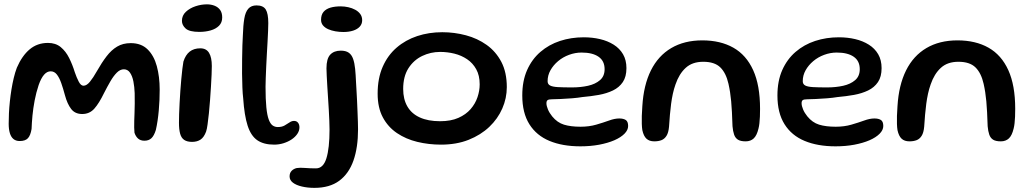

<svg xmlns="http://www.w3.org/2000/svg" viewBox="-20 -656 4863 906"><path d="M73 9.5Q55 9.5 43.5 0Q32 -9.5 26.5 -27.8Q21 -46 21 -72Q21 -95 22.2 -121.8Q23.5 -148.5 26.5 -177Q29.5 -205.5 34 -233.5Q38.5 -261.5 44.8 -287.8Q51 -314 59.5 -336.5Q84 -393 120 -423.2Q156 -453.5 206.5 -453.5Q242.5 -453.5 266.5 -433.8Q290.5 -414 306.2 -382.5Q322 -351 333 -315Q341.5 -290 351.5 -270.8Q361.5 -251.5 374 -251.5Q389 -251.5 404.5 -270.5Q420 -289.5 436.5 -319Q460 -360.5 482.8 -390.2Q505.5 -420 532.8 -436.2Q560 -452.5 597 -452.5Q646.5 -452.5 676.5 -423Q706.5 -393.5 720 -343.8Q733.5 -294 733.5 -233Q733.5 -209.5 732.5 -184.5Q731.5 -159.5 729.2 -134.5Q727 -109.5 723.5 -86.2Q720 -63 715.5 -43Q707 -15.5 694.5 -3.8Q682 8 661.5 8Q643 8 631.5 -2.2Q620 -12.5 614.5 -30Q613.5 -40.5 613.2 -54.8Q613 -69 613.5 -86.2Q614 -103.5 614.8 -123.5Q615.5 -143.5 615.8 -167Q616 -190.5 615.5 -216.5Q614.5 -246 609.5 -271.5Q604.5 -297 593.5 -313Q582.5 -329 564.5 -329Q547 -329 531.2 -313.2Q515.5 -297.5 500.8 -272Q486 -246.5 471 -217Q447.5 -168.5 425 -143.2Q402.5 -118 368 -118Q334 -118 315.8 -141.8Q297.5 -165.5 286.5 -206.5Q278 -238.5 269 -264Q260 -289.5 248.2 -304.5Q236.5 -319.5 219 -319.5Q202 -319.5 188 -303.5Q174 -287.5 162.5 -255Q150.5 -219 143.5 -182Q136.5 -145 133.2 -110.5Q130 -76 129 -47.5Q124 -17 111.8 -3.8Q99.5 9.5 73 9.5Z M886.5 13.5Q863 13.5 849.2 4.2Q835.5 -5 830 -25.2Q824.5 -45.5 824.5 -76.5Q824.5 -93.5 825.2 -117.5Q826 -141.5 827.5 -169.8Q829 -198 831 -227Q833 -256 835.5 -282.8Q838 -309.5 840.5 -331Q843 -352.5 845.5 -365.5Q855.5 -397 875.2 -412.5Q895 -428 925 -428Q953.5 -428 966.5 -406.5Q979.5 -385 979.5 -344.5Q979.5 -329.5 978.5 -304Q977.5 -278.5 975.5 -247.5Q973.5 -216.5 971.2 -184Q969 -151.5 965.8 -121.8Q962.5 -92 959.5 -69.2Q956.5 -46.5 952.5 -35Q942.5 -8 926.2 2.8Q910 13.5 886.5 13.5ZM920.5 -505.5Q873.5 -505.5 856 -521.5Q838.5 -537.5 838.5 -557.5Q838.5 -583 857 -600.2Q875.5 -617.5 902.5 -626.5Q929.5 -635.5 956.5 -635.5Q976 -635.5 992.5 -629Q1009 -622.5 1018.8 -609Q1028.5 -595.5 1028.5 -573.5Q1028.5 -549.5 1013.5 -534.5Q998.5 -519.5 974 -512.5Q949.5 -505.5 920.5 -505.5Z M1273.5 26.5Q1224.5 26.5 1194.2 5.8Q1164 -15 1148.5 -63Q1133 -111 1127.5 -192.5Q1125 -213 1123.8 -243.2Q1122.5 -273.5 1122.2 -308.8Q1122 -344 1122.5 -378.2Q1123 -412.5 1123.8 -441.8Q1124.5 -471 1126 -489Q1127.5 -537 1132.8 -568.2Q1138 -599.5 1151.8 -615Q1165.5 -630.5 1190.5 -630.5Q1222 -630.5 1234 -611.2Q1246 -592 1246 -547Q1246 -532.5 1245 -509.5Q1244 -486.5 1242.5 -458.5Q1241 -430.5 1239.2 -400.8Q1237.5 -371 1236.2 -342Q1235 -313 1234 -288.5Q1233 -264 1233 -246.5Q1233 -187 1236.8 -149.8Q1240.5 -112.5 1248 -92.2Q1255.5 -72 1266.2 -64.2Q1277 -56.5 1291 -56.5Q1310 -56.5 1322.8 -63.8Q1335.5 -71 1346 -78.2Q1356.5 -85.5 1367.5 -85.5Q1379.5 -85.5 1386.2 -77Q1393 -68.5 1393 -55Q1393 -39 1383 -24.2Q1373 -9.5 1356.2 1.8Q1339.5 13 1318 19.8Q1296.5 26.5 1273.5 26.5Z M1463.5 230.5Q1431.5 230.5 1404.8 224.2Q1378 218 1362.2 206Q1346.5 194 1346.5 176.5Q1346.5 160 1356 150.2Q1365.5 140.5 1380 137Q1395 134.5 1419 136.5Q1443 138.5 1471 138.5Q1505.5 138.5 1520.2 91Q1535 43.5 1535 -45Q1535 -62 1534 -86Q1533 -110 1531.5 -137.5Q1530 -165 1528 -193.5Q1526 -222 1524.5 -248.5Q1523 -275 1521.8 -297.2Q1520.5 -319.5 1520.5 -333.5Q1520.5 -379 1538.2 -398Q1556 -417 1588 -417Q1612 -417 1625.8 -407.2Q1639.5 -397.5 1646.2 -378.2Q1653 -359 1655.8 -331.2Q1658.5 -303.5 1660 -268Q1661 -252.5 1662.2 -230Q1663.5 -207.5 1664.8 -181.5Q1666 -155.5 1667 -129.5Q1668 -103.5 1668.8 -81.5Q1669.5 -59.5 1669.5 -45.5Q1669.5 40 1647.8 101.8Q1626 163.5 1580.8 197Q1535.5 230.5 1463.5 230.5ZM1600.5 -505Q1581.5 -505 1562.8 -508.2Q1544 -511.5 1528.8 -518.2Q1513.5 -525 1504.2 -536Q1495 -547 1495 -562.5Q1495 -586 1506.5 -599.8Q1518 -613.5 1538.8 -619.8Q1559.5 -626 1587.5 -626Q1605.5 -626 1623.5 -622Q1641.5 -618 1656.2 -610Q1671 -602 1680 -589.8Q1689 -577.5 1689 -560.5Q1689 -543 1677.8 -530.5Q1666.5 -518 1646.5 -511.5Q1626.5 -505 1600.5 -505Z M2061 26.5Q2003 26.5 1949.2 13.5Q1895.5 0.5 1853.2 -28Q1811 -56.5 1786.5 -102.2Q1762 -148 1762 -214Q1762 -286.5 1785.8 -340.8Q1809.5 -395 1851.5 -431.2Q1893.5 -467.5 1948.8 -485.8Q2004 -504 2067 -504Q2124 -504 2178.5 -489.5Q2233 -475 2276.5 -444Q2320 -413 2345.8 -363.8Q2371.5 -314.5 2371.5 -245Q2371.5 -192.5 2350.2 -144Q2329 -95.5 2288.8 -57.2Q2248.5 -19 2191.2 3.8Q2134 26.5 2061 26.5ZM2056.5 -84Q2107.5 -84 2143 -99.8Q2178.5 -115.5 2200.8 -141.2Q2223 -167 2233.2 -197.5Q2243.5 -228 2243.5 -258Q2243.5 -300 2227.2 -329.2Q2211 -358.5 2184.2 -376.5Q2157.5 -394.5 2124.5 -402.8Q2091.5 -411 2057 -411Q2012 -411 1972 -391.8Q1932 -372.5 1907.2 -333.8Q1882.5 -295 1882.5 -236Q1882.5 -188 1902.2 -153.8Q1922 -119.5 1961 -101.8Q2000 -84 2056.5 -84Z M2718.5 34.5Q2634.5 34.5 2573 9Q2511.5 -16.5 2478 -69.8Q2444.5 -123 2444.5 -205.5Q2444.5 -274 2467.2 -325.2Q2490 -376.5 2530 -411Q2570 -445.5 2622.5 -462.8Q2675 -480 2734.5 -480Q2775 -480 2811.2 -471.5Q2847.5 -463 2875.8 -445.2Q2904 -427.5 2920 -400Q2936 -372.5 2936 -334.5Q2936 -294 2919 -268.8Q2902 -243.5 2872.5 -229.2Q2843 -215 2805.8 -208.2Q2768.5 -201.5 2728 -198Q2707.5 -194.5 2679.5 -192.2Q2651.5 -190 2625.2 -188.8Q2599 -187.5 2584.5 -187.5Q2569.5 -187.5 2564 -183.5Q2558.5 -179.5 2558.5 -169Q2558.5 -156.5 2565.5 -139.8Q2572.5 -123 2585.5 -107Q2609.5 -77.5 2641.2 -67.8Q2673 -58 2719.5 -58Q2760 -58 2793.5 -67.8Q2827 -77.5 2853.8 -87.2Q2880.5 -97 2902 -97Q2921.5 -97 2932.8 -89.8Q2944 -82.5 2944 -61.5Q2944 -42.5 2926.8 -25Q2909.5 -7.5 2879 5.8Q2848.5 19 2807.5 26.8Q2766.5 34.5 2718.5 34.5ZM2679 -243.5Q2719.5 -243.5 2754.5 -251.2Q2789.5 -259 2811.2 -277.8Q2833 -296.5 2833 -329.5Q2833 -368.5 2804.5 -388.2Q2776 -408 2724.5 -408Q2694 -408 2665 -397.2Q2636 -386.5 2613.5 -367.5Q2591 -348.5 2577.5 -324.5Q2564 -300.5 2564 -273Q2564 -259 2575.2 -252.8Q2586.5 -246.5 2611.8 -245Q2637 -243.5 2679 -243.5Z M3067.5 11Q3044 11 3030.5 -1.5Q3017 -14 3011 -42Q3009 -55 3008.5 -71.5Q3008 -88 3008.5 -109Q3009 -130 3011 -155Q3017 -254.5 3051.5 -323.8Q3086 -393 3147.5 -429.2Q3209 -465.5 3294 -465.5Q3379.5 -465.5 3440.5 -431Q3501.5 -396.5 3534 -325Q3566.5 -253.5 3566.5 -142.5Q3566.5 -122.5 3565.8 -105.5Q3565 -88.5 3563.5 -74.5Q3562 -60.5 3559 -49Q3551.5 -17 3536.8 -3Q3522 11 3498.5 11Q3474.5 11 3462 3Q3449.5 -5 3444 -21Q3438.5 -37 3436.5 -60.5Q3435 -98 3433.8 -126.8Q3432.5 -155.5 3430.2 -178.2Q3428 -201 3425 -220.8Q3422 -240.5 3417.5 -260.5Q3406 -311.5 3379 -338Q3352 -364.5 3298.5 -364.5Q3247 -364.5 3215.8 -336Q3184.5 -307.5 3167.5 -257.5Q3160 -236.5 3155 -213.5Q3150 -190.5 3146.8 -166Q3143.5 -141.5 3141.2 -114.5Q3139 -87.5 3137 -58Q3134.5 -30 3125 -15Q3115.5 0 3101 5.5Q3086.5 11 3067.5 11Z M3922.5 34.5Q3838.5 34.5 3777 9Q3715.5 -16.5 3682 -69.8Q3648.5 -123 3648.5 -205.5Q3648.5 -274 3671.2 -325.2Q3694 -376.5 3734 -411Q3774 -445.5 3826.5 -462.8Q3879 -480 3938.5 -480Q3979 -480 4015.2 -471.5Q4051.5 -463 4079.8 -445.2Q4108 -427.5 4124 -400Q4140 -372.5 4140 -334.5Q4140 -294 4123 -268.8Q4106 -243.5 4076.5 -229.2Q4047 -215 4009.8 -208.2Q3972.5 -201.5 3932 -198Q3911.5 -194.5 3883.5 -192.2Q3855.5 -190 3829.2 -188.8Q3803 -187.5 3788.5 -187.5Q3773.5 -187.5 3768 -183.5Q3762.5 -179.5 3762.5 -169Q3762.5 -156.5 3769.5 -139.8Q3776.5 -123 3789.5 -107Q3813.5 -77.5 3845.2 -67.8Q3877 -58 3923.5 -58Q3964 -58 3997.5 -67.8Q4031 -77.5 4057.8 -87.2Q4084.5 -97 4106 -97Q4125.5 -97 4136.8 -89.8Q4148 -82.5 4148 -61.5Q4148 -42.5 4130.8 -25Q4113.5 -7.5 4083 5.8Q4052.5 19 4011.5 26.8Q3970.5 34.5 3922.5 34.5ZM3883 -243.5Q3923.5 -243.5 3958.5 -251.2Q3993.5 -259 4015.2 -277.8Q4037 -296.5 4037 -329.5Q4037 -368.5 4008.5 -388.2Q3980 -408 3928.5 -408Q3898 -408 3869 -397.2Q3840 -386.5 3817.5 -367.5Q3795 -348.5 3781.5 -324.5Q3768 -300.5 3768 -273Q3768 -259 3779.2 -252.8Q3790.5 -246.5 3815.8 -245Q3841 -243.5 3883 -243.5Z M4271.5 11Q4248 11 4234.5 -1.5Q4221 -14 4215 -42Q4213 -55 4212.5 -71.5Q4212 -88 4212.5 -109Q4213 -130 4215 -155Q4221 -254.5 4255.5 -323.8Q4290 -393 4351.5 -429.2Q4413 -465.5 4498 -465.5Q4583.5 -465.5 4644.5 -431Q4705.5 -396.5 4738 -325Q4770.5 -253.5 4770.5 -142.5Q4770.5 -122.5 4769.8 -105.5Q4769 -88.5 4767.5 -74.5Q4766 -60.5 4763 -49Q4755.5 -17 4740.8 -3Q4726 11 4702.5 11Q4678.5 11 4666 3Q4653.5 -5 4648 -21Q4642.5 -37 4640.5 -60.5Q4639 -98 4637.8 -126.8Q4636.5 -155.5 4634.2 -178.2Q4632 -201 4629 -220.8Q4626 -240.5 4621.5 -260.5Q4610 -311.5 4583 -338Q4556 -364.5 4502.5 -364.5Q4451 -364.5 4419.8 -336Q4388.5 -307.5 4371.5 -257.5Q4364 -236.5 4359 -213.5Q4354 -190.5 4350.8 -166Q4347.5 -141.5 4345.2 -114.5Q4343 -87.5 4341 -58Q4338.5 -30 4329 -15Q4319.5 0 4305 5.5Q4290.5 11 4271.5 11Z"/></svg>

Font: Gluten Thin
Style: Regular
Weight: 400
Version: Version 1.300